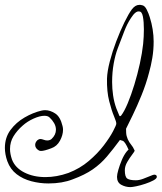

<svg xmlns="http://www.w3.org/2000/svg" viewBox="-38 -645 662 786"><path d="M575 -575Q583 -550 587 -524.5Q591 -499 591 -475Q591 -440 585.5 -407.5Q580 -375 572 -347Q560 -301 541.5 -255.5Q523 -210 505.5 -174Q488 -138 478 -118Q478 -114 478.5 -101.5Q479 -89 485 -75Q491 -62 499 -52.5Q507 -43 512 -31Q513 -30 513 -29.5Q513 -29 513 -29Q513 -25 504 -25Q500 -25 495 -27Q490 -29 488 -33Q474 -65 464.5 -68.5Q455 -72 453 -72Q425 -34 399.5 -4Q374 26 341.5 48.5Q309 71 260 89Q217 106 160 106Q125 106 90.5 97Q56 88 30 68Q4 48 -8 15Q-13 1 -15.5 -13Q-18 -27 -18 -39Q-18 -82 5 -113Q28 -144 62.5 -164Q97 -184 131 -192Q135 -193 139 -193.5Q143 -194 147 -194Q167 -194 188 -180.5Q209 -167 218 -129Q219 -125 219.5 -121.5Q220 -118 220 -114Q220 -92 207.5 -69Q195 -46 172 -38Q143 -27 130 -27Q124 -27 120.5 -29.5Q117 -32 113 -35Q111 -37 108.5 -41.5Q106 -46 106 -52Q106 -62 115 -71Q122 -76 126 -76Q133 -76 140.5 -73Q148 -70 155 -70Q166 -70 173 -76Q191 -93 191 -114Q191 -128 183.5 -141Q176 -154 165 -164Q158 -171 144 -171Q125 -171 99.5 -159.5Q74 -148 55 -131Q32 -111 17.5 -87.5Q3 -64 3 -35Q3 -25 5 -14.5Q7 -4 11 8Q24 42 61.5 61Q99 80 148 80Q194 80 242 63Q289 45 325.5 14Q362 -17 387 -50Q412 -83 425 -108Q438 -133 438 -138Q439 -145 429 -168.5Q419 -192 409 -231Q399 -270 400 -323Q401 -353 411.5 -393.5Q422 -434 438 -476Q454 -518 471 -553Q488 -588 502 -607Q516 -625 532 -625Q534 -625 537 -625Q540 -625 542 -624Q554 -623 562.5 -606Q571 -589 575 -575ZM548 -465Q551 -495 551 -525Q551 -556 547 -577Q543 -598 532 -598Q517 -601 498 -571Q482 -547 470 -515Q458 -483 444 -447Q434 -421 427.5 -385Q421 -349 421 -309Q421 -282 425 -254.5Q429 -227 438 -202Q448 -176 450.5 -171.5Q453 -167 458 -172Q471 -189 485 -222.5Q499 -256 512 -298.5Q525 -341 534.5 -384.5Q544 -428 548 -465ZM604 79Q604 86 590 93.5Q576 101 556.5 107.5Q537 114 520 117.5Q503 121 496 121Q476 121 458.5 111.5Q441 102 441 79Q441 69 446.5 50Q452 31 460.5 10.5Q469 -10 480.5 -24.5Q492 -39 504 -39Q506 -38 509.5 -34.5Q513 -31 513 -28Q513 -25 503 -12Q493 1 483 18Q473 35 473 52Q473 79 483 86Q493 93 518 93Q532 93 548 87Q564 81 577 75.5Q590 70 593 70Q604 70 604 79Z"/></svg>

Font: Ingrid Darling
Style: Regular
Weight: 400
Designer: Robert E. Leuschke
Foundry: Robert E. Leuschke
Version: Version 1.010; ttfautohint (v1.8.3)